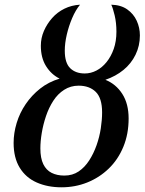

<svg xmlns="http://www.w3.org/2000/svg" viewBox="-20 -788 619 818"><path d="M242 10Q183 10 136.5 -10.5Q90 -31 64 -73.5Q38 -116 38 -179Q38 -221 51 -264Q64 -307 89.5 -344.5Q115 -382 151 -410.5Q187 -439 234 -453Q198 -471 176 -506.5Q154 -542 154 -593Q154 -626 167 -656Q180 -686 202 -711Q224 -736 254.5 -751Q285 -766 321 -768Q302 -745 287.5 -711Q273 -677 264.5 -640.5Q256 -604 256 -572Q256 -520 279 -497.5Q302 -475 341 -475Q367 -475 391 -487.5Q415 -500 434 -523.5Q453 -547 464.5 -579.5Q476 -612 476 -653Q476 -691 468.5 -722.5Q461 -754 454 -768Q495 -767 522 -748Q549 -729 562.5 -699.5Q576 -670 576 -637Q576 -593 557.5 -555Q539 -517 506 -490Q473 -463 429 -448Q474 -430 501 -388Q528 -346 528 -283Q528 -217 505.5 -162.5Q483 -108 443 -69.5Q403 -31 351.5 -10.5Q300 10 242 10ZM254 -40Q289 -40 315 -57.5Q341 -75 360 -104.5Q379 -134 391.5 -169.5Q404 -205 409.5 -241.5Q415 -278 415 -309Q415 -370 388 -396.5Q361 -423 315 -423Q281 -423 253.5 -405.5Q226 -388 207 -358.5Q188 -329 176 -293.5Q164 -258 158 -222Q152 -186 152 -156Q152 -114 164.5 -88.5Q177 -63 200 -51.5Q223 -40 254 -40Z"/></svg>

Font: ET Text
Style: Italic
Weight: 470
Italic angle: -12°
Designer: Monotype Design Team
Foundry: Monotype Imaging Inc.
Version: Version 2.009